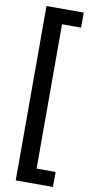

<svg xmlns="http://www.w3.org/2000/svg" viewBox="-111 -844 554 1132"><g transform="rotate(10 165.5 -278.0)"><path d="M71 244V-800H294V-710H180V154H294V244Z"/></g></svg>

Font: Noto Sans Tamil SemiCondensed SemiBold
Style: Regular
Weight: 600
Width: 4
Designer: Jelle Bosma - Monotype Design Team
Foundry: Monotype Imaging Inc.
Version: Version 2.004; ttfautohint (v1.8.4.7-5d5b)